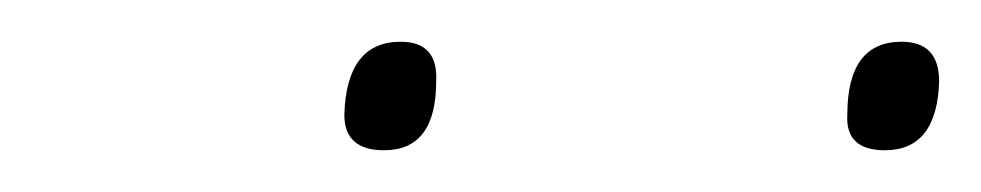

<svg xmlns="http://www.w3.org/2000/svg" viewBox="-20 -739 470 92"><path d="M404 -667Q385 -667 386 -684Q386 -719 412 -719Q430 -719 430 -700Q429 -667 404 -667ZM164 -667Q145 -667 145 -684Q146 -719 172 -719Q190 -719 189 -700Q189 -667 164 -667Z"/></svg>

Font: Georama Extended ExtraLight
Style: Italic
Weight: 200
Width: 7
Italic angle: -9°
Designer: Jean-Baptiste Levee
Foundry: Production Type
Version: Version 1.000